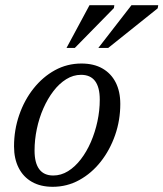

<svg xmlns="http://www.w3.org/2000/svg" viewBox="-20 -709 629 739"><path d="M293.5 -464.5Q341 -464.5 374.2 -445.5Q407.5 -426.5 425.2 -391.8Q443 -357 443 -309Q443 -246 423 -188.8Q403 -131.5 367.8 -86.8Q332.5 -42 285.2 -16Q238 10 183 10Q136 10 102.8 -9Q69.5 -28 51.8 -63Q34 -98 34 -145.5Q34 -208.5 53.8 -266Q73.5 -323.5 109 -368.2Q144.5 -413 191.5 -438.8Q238.5 -464.5 293.5 -464.5ZM185 -33.5Q215 -33.5 242 -50.2Q269 -67 291.2 -96Q313.5 -125 329.8 -162.5Q346 -200 355 -241.8Q364 -283.5 364 -325.5Q364 -373 346 -397Q328 -421 292 -421Q262 -421 235 -404.2Q208 -387.5 185.8 -358.5Q163.5 -329.5 147 -292Q130.5 -254.5 121.8 -212.8Q113 -171 113 -129.5Q113 -82 131 -57.8Q149 -33.5 185 -33.5ZM358.5 -524.5 486 -689H589L587 -677L396.5 -524.5ZM236 -524.5 324.5 -689H420L418.5 -678L268 -524.5Z"/></svg>

Font: Newsreader
Style: Italic
Weight: 400
Italic angle: -17°
Designer: Hugues Gentile
Foundry: Production Type
Version: Version 1.003